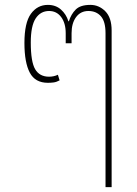

<svg xmlns="http://www.w3.org/2000/svg" viewBox="-20 -576 559 786"><path d="M412 190V-440Q412 -488 393 -509.5Q374 -531 342 -531Q310 -531 291.5 -506Q273 -481 273 -440V-399H249V-440Q249 -481 230.5 -506Q212 -531 181 -531Q146 -531 126 -500.5Q106 -470 106 -402Q106 -323 124 -292.5Q142 -262 181 -262Q190 -262 199.5 -264Q209 -266 217 -270L224 -247Q211 -240 199.5 -238.5Q188 -237 176 -237Q124 -237 102 -278.5Q80 -320 80 -400Q80 -483 106.5 -519.5Q133 -556 176 -556Q208 -556 229.5 -537Q251 -518 260 -489H262Q271 -518 290 -537Q309 -556 350 -556Q385 -556 411 -530Q437 -504 437 -451V190Z"/></svg>

Font: Noto Sans Thai SemCond Thin
Style: Regular
Weight: 100
Width: 4
Designer: Monotype Design Team
Foundry: Monotype Imaging Inc.
Version: Version 2.002; ttfautohint (v1.8.4.7-5d5b)